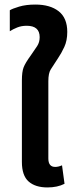

<svg xmlns="http://www.w3.org/2000/svg" viewBox="-20 -813 325 842"><path d="M188 9Q232 9 263 -7L252 -88Q236 -81 222 -81Q192 -81 192 -118V-457Q192 -492 202.5 -508.5Q213 -525 234 -557Q249 -579 262 -607Q275 -635 275 -673Q275 -734 237.5 -763.5Q200 -793 135 -793Q94 -793 64 -784Q34 -775 23 -768V-676Q37 -685 55.5 -692.5Q74 -700 97 -700Q154 -700 154 -650Q154 -628 143 -611Q132 -594 115 -570Q91 -537 83.5 -517.5Q76 -498 76 -460V-103Q76 -43 105.5 -17Q135 9 188 9Z"/></svg>

Font: Noto Sans Thai UI Condensed Semi
Style: Regular
Weight: 600
Width: 3
Designer: Monotype Design Team
Foundry: Monotype Imaging Inc.
Version: Version 1.901